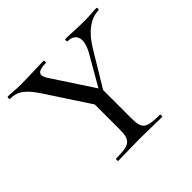

<svg xmlns="http://www.w3.org/2000/svg" viewBox="-128 -597 727 727"><g transform="rotate(-45 235.0 -234.0)"><path d="M472 -468C448 -468 436 -465 409 -465C361 -465 339 -468 306 -468C302 -468 302 -456 306 -456C348 -456 362 -421 331 -367L262 -247L153 -413C134 -443 148 -456 189 -456C192 -456 192 -468 189 -468C158 -468 111 -465 63 -465C43 -465 17 -468 -3 -468C-6 -468 -6 -456 -3 -456C39 -456 63 -436 97 -385L209 -214V-81C209 -23 195 -12 122 -12C118 -12 118 0 122 0C154 0 197 -2 239 -2C285 -2 323 0 356 0C359 0 359 -12 356 -12C281 -12 270 -23 270 -81V-230L352 -366C386 -424 428 -456 472 -456C475 -456 475 -468 472 -468Z"/></g></svg>

Font: Cormorant SC
Style: Regular
Weight: 400
Designer: Christian Thalmann (Catharsis Fonts)
Version: Version 1.000;PS 001.000;hotconv 1.0.70;makeotf.lib2.5.58329